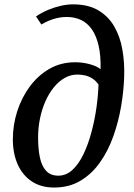

<svg xmlns="http://www.w3.org/2000/svg" viewBox="-20 -851 614 882"><path d="M228.5 10.5Q168 10.5 125.8 -17.8Q83.5 -46 61.2 -96Q39 -146 39 -211Q39 -277 59.2 -340Q79.5 -403 117.2 -454Q155 -505 207.5 -535Q260 -565 325 -565Q360.5 -565 393.5 -555.8Q426.5 -546.5 442 -533Q443.5 -595 433.2 -640.2Q423 -685.5 402.8 -715Q382.5 -744.5 353.2 -758.8Q324 -773 287 -773Q259 -773 231 -765.2Q203 -757.5 170 -738.5L145.5 -775.5Q172 -793.5 201.5 -805.8Q231 -818 260 -824.5Q289 -831 315 -831Q385 -831 431.2 -803.8Q477.5 -776.5 504.5 -730Q531.5 -683.5 542 -624.2Q552.5 -565 550.5 -500.5Q548.5 -433 536.2 -361.8Q524 -290.5 500.2 -224Q476.5 -157.5 439.2 -104.8Q402 -52 349.8 -20.8Q297.5 10.5 228.5 10.5ZM248 -44Q284.5 -44 313.5 -71.2Q342.5 -98.5 364 -143.8Q385.5 -189 400.2 -244.2Q415 -299.5 423 -356.2Q431 -413 432.5 -462.5Q420 -480.5 403.5 -490.8Q387 -501 369.5 -504.8Q352 -508.5 335.5 -508.5Q304.5 -508.5 277.2 -493Q250 -477.5 227.5 -450Q205 -422.5 188.8 -386Q172.5 -349.5 163.8 -307Q155 -264.5 155 -219.5Q155 -166 163.5 -126.5Q172 -87 192.5 -65.5Q213 -44 248 -44Z"/></svg>

Font: Merriweather Medium
Style: Italic
Weight: 500
Italic angle: -7.8°
Version: Version 2.101